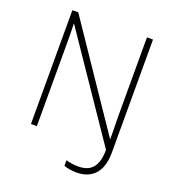

<svg xmlns="http://www.w3.org/2000/svg" viewBox="-157 -834 1024 1132"><g transform="rotate(20 355.5 -268.5)"><path d="M451 177Q428 177 406 173Q384 169 372 164V129Q388 134 408 137Q428 140 450 140Q489 140 515.5 125Q542 110 556 77Q570 44 570 -8L139 -642H137Q138 -615 138.5 -588Q139 -561 139 -534.5Q139 -508 139 -479V0H102V-714H139L570 -77H572Q572 -102 571.5 -129Q571 -156 570.5 -184Q570 -212 570 -238V-714H608V-4Q608 54 590 94.5Q572 135 537 156Q502 177 451 177Z"/></g></svg>

Font: Noto Sans Armenian ExtraLight
Style: Regular
Weight: 250
Designer: Monotype Design Team
Foundry: Monotype Imaging Inc.
Version: Version 2.007